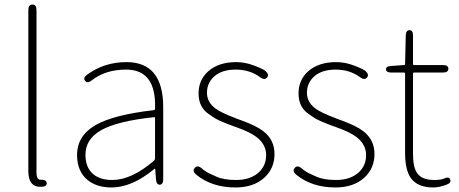

<svg xmlns="http://www.w3.org/2000/svg" viewBox="-20 -814 2024 847"><path d="M105 -59V-770Q105 -794 123 -794Q141 -794 141 -770V-53Q141 -20 160 -21Q184 -22 186 -7Q188 9 163 10Q105 13 105 -59Z M472 13Q406 13 365 -21Q320 -59 320 -130Q320 -216 403 -263Q483 -308 658 -328Q664 -329 664 -335Q670 -507 536 -507Q445 -507 384 -459Q366 -444 355 -458Q345 -471 365 -485Q440 -540 538 -540Q700 -540 700 -341V-24Q700 0 685 1Q670 1 668 -23L665 -65Q665 -70 663.5 -70Q662 -70 655 -64Q560 13 472 13ZM475 -20Q560 -20 658 -104Q664 -109 664 -117V-293Q664 -298 659 -297Q497 -280 425 -239Q357 -200 357 -131Q357 -74 392 -45Q423 -20 475 -20Z M1019 13Q914 13 845 -44Q827 -59 839 -73Q851 -87 869 -72Q888 -55 912 -45Q923 -40 934 -35Q967 -20 1021 -20Q1084 -20 1121 -53Q1154 -83 1154 -130Q1154 -177 1111 -210Q1082 -232 1022 -253Q1019 -254 1008 -258Q939 -283 918 -299Q908 -306 898 -313Q856 -343 856 -402Q856 -461 898 -499Q944 -540 1022 -540Q1061 -540 1100.5 -525Q1140 -510 1151 -501Q1169 -485 1158 -472Q1147 -459 1128 -473Q1082 -507 1020 -507Q958 -507 924 -476Q893 -447 893 -405Q893 -363 931 -335Q955 -317 1016 -294L1023 -291Q1034 -287 1045 -283Q1113 -258 1142 -235Q1191 -197 1191 -134.5Q1191 -72 1147 -31Q1099 13 1019 13Z M1460 13Q1355 13 1286 -44Q1268 -59 1280 -73Q1292 -87 1310 -72Q1329 -55 1353 -45Q1364 -40 1375 -35Q1408 -20 1462 -20Q1525 -20 1562 -53Q1595 -83 1595 -130Q1595 -177 1552 -210Q1523 -232 1463 -253Q1460 -254 1449 -258Q1380 -283 1359 -299Q1349 -306 1339 -313Q1297 -343 1297 -402Q1297 -461 1339 -499Q1385 -540 1463 -540Q1502 -540 1541.5 -525Q1581 -510 1592 -501Q1610 -485 1599 -472Q1588 -459 1569 -473Q1523 -507 1461 -507Q1399 -507 1365 -476Q1334 -447 1334 -405Q1334 -363 1372 -335Q1396 -317 1457 -294L1464 -291Q1475 -287 1486 -283Q1554 -258 1583 -235Q1632 -197 1632 -134.5Q1632 -72 1588 -31Q1540 13 1460 13Z M1891 13Q1822 13 1792 -29Q1767 -65 1767 -140V-489Q1767 -494 1762 -494H1707Q1683 -494 1683 -508Q1682 -522 1706 -523L1762 -527Q1767 -527 1767 -532L1770 -658Q1771 -681 1787 -681Q1802 -681 1802 -657V-532Q1802 -527 1807 -527H1934Q1958 -527 1958 -511Q1958 -494 1934 -494H1807Q1802 -494 1802 -489V-135Q1802 -78 1819 -52Q1840 -20 1894 -20Q1925 -20 1938 -26Q1960 -37 1966 -22Q1972 -7 1949 1Q1917 13 1891 13Z"/></svg>

Font: Resource Han Rounded KR ExtraLight
Style: Regular
Weight: 250
Designer: Cyano Hao (round all glyphs); Ryoko NISHIZUKA 西塚涼子 (kana, bopomofo & ideographs); Paul D. Hunt (Latin, Greek & Cyrillic)
Foundry: Cyano Hao
Version: 0.990